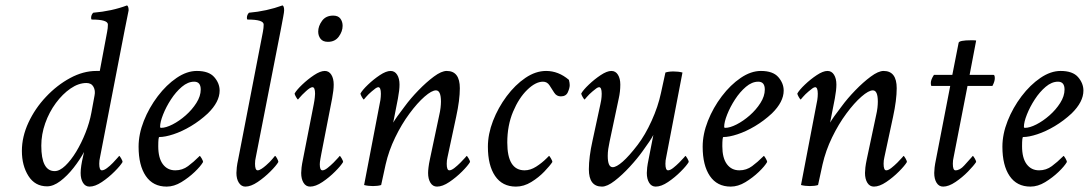

<svg xmlns="http://www.w3.org/2000/svg" viewBox="-20 -689 4055 715"><path d="M313.5 5.9Q297.9 5.9 289.1 -8.3Q280.3 -22.5 280.3 -44.9Q280.3 -56.6 282.7 -72.8Q285.2 -88.9 288.6 -103Q292 -117.2 293 -123Q277.3 -93.8 253.9 -64Q230.5 -34.2 204.6 -14.6Q178.7 4.9 155.3 4.9Q110.4 4.9 85.9 -33.7Q61.5 -72.3 61.5 -127Q61.5 -179.7 85.9 -232.4Q110.4 -285.2 151.4 -328.6Q192.4 -372.1 241.2 -398.4Q290 -424.8 338.9 -424.8H351.6L378.9 -570.3Q381.8 -584 381.8 -597.7Q381.8 -616.2 322.3 -616.2Q319.3 -616.2 319.3 -622.1Q319.3 -633.8 327.1 -641.6Q396.5 -647.5 453.1 -668.9Q459 -665 459 -650.4L444.3 -577.1L352.5 -103.5Q349.6 -91.8 349.6 -79.1Q349.6 -54.7 359.4 -54.7Q367.2 -54.7 378.4 -63Q389.6 -71.3 400.4 -82.5Q411.1 -93.8 417 -100.6L423.8 -108.4Q425.8 -108.4 431.2 -99.1Q436.5 -89.8 436.5 -85.9Q428.7 -72.3 406.7 -50.3Q384.8 -28.3 359.4 -11.2Q334 5.9 313.5 5.9ZM183.6 -51.8Q202.1 -51.8 223.1 -71.8Q244.1 -91.8 263.7 -124Q283.2 -156.2 298.3 -194.3Q313.5 -232.4 320.3 -269.5L332 -333Q335.9 -351.6 328.1 -365.7Q320.3 -379.9 301.8 -379.9Q272.5 -379.9 242.7 -359.4Q212.9 -338.9 188 -305.2Q163.1 -271.5 148.4 -230Q133.8 -188.5 133.8 -146.5Q133.8 -51.8 183.6 -51.8Z M600.6 5.9Q549.8 5.9 522.9 -33.7Q496.1 -73.2 496.1 -142.6Q496.1 -189.5 515.6 -238.8Q535.2 -288.1 567.4 -330.6Q599.6 -373 637.7 -398.9Q675.8 -424.8 712.9 -424.8Q757.8 -424.8 777.8 -401.9Q797.9 -378.9 797.9 -351.6Q797.9 -309.6 753.9 -266.6Q724.6 -239.3 690.9 -219.2Q657.2 -199.2 626 -189Q594.7 -178.7 573.2 -178.7Q569.3 -178.7 569.3 -144.5Q569.3 -100.6 586.4 -77.6Q603.5 -54.7 632.8 -54.7Q659.2 -54.7 680.2 -70.3Q701.2 -85.9 720.7 -105.5L723.6 -108.4Q725.6 -108.4 731 -99.1Q736.3 -89.8 736.3 -85.9Q727.5 -70.3 705.1 -48.8Q682.6 -27.3 655.3 -10.7Q627.9 5.9 600.6 5.9ZM580.1 -212.9Q597.7 -212.9 622.6 -225.6Q647.5 -238.3 671.4 -259.3Q695.3 -280.3 711.4 -305.7Q727.5 -331.1 727.5 -355.5Q727.5 -384.8 703.1 -384.8Q679.7 -384.8 657.2 -365.7Q634.8 -346.7 616.7 -318.8Q598.6 -291 587.4 -262.7Q576.2 -234.4 576.2 -216.8Q576.2 -212.9 580.1 -212.9Z M893.6 5.9Q878.9 5.9 869.6 -8.3Q860.4 -22.5 860.4 -44.9Q860.4 -52.7 861.8 -65.9Q863.3 -79.1 867.2 -96.7L959 -570.3Q961.9 -585 961.9 -597.7Q961.9 -616.2 902.3 -616.2Q899.4 -616.2 899.4 -622.1Q899.4 -633.8 907.2 -641.6Q940.4 -644.5 971.7 -651.4Q1002.9 -658.2 1032.2 -668.9Q1038.1 -666 1038.1 -650.4Q1038.1 -644.5 1034.7 -626.5Q1031.2 -608.4 1025.4 -577.1L932.6 -103.5Q929.7 -91.8 929.7 -79.1Q929.7 -54.7 939.5 -54.7Q945.3 -54.7 953.6 -60.1Q961.9 -65.4 970.7 -73.2Q985.4 -85.9 994.6 -97.2Q1003.9 -108.4 1003.9 -108.4Q1006.8 -108.4 1011.7 -99.1Q1016.6 -89.8 1016.6 -85.9Q1008.8 -72.3 986.8 -50.3Q964.8 -28.3 939.5 -11.2Q914.1 5.9 893.6 5.9Z M1201.2 -533.2Q1182.6 -533.2 1173.8 -544.4Q1165 -555.7 1165 -571.3Q1165 -591.8 1179.2 -611.3Q1193.4 -630.9 1220.7 -630.9Q1239.3 -630.9 1247.6 -619.6Q1255.9 -608.4 1255.9 -592.8Q1255.9 -572.3 1241.7 -552.7Q1227.5 -533.2 1201.2 -533.2ZM1189.5 -424.8Q1205.1 -424.8 1213.9 -410.6Q1222.7 -396.5 1222.7 -374Q1222.7 -353.5 1216.8 -322.3L1176.8 -117.2Q1175.8 -111.3 1173.3 -98.1Q1170.9 -85 1170.9 -77.1Q1170.9 -54.7 1180.7 -54.7Q1188.5 -54.7 1199.7 -63.5Q1210.9 -72.3 1222.2 -83.5Q1233.4 -94.7 1239.3 -101.6L1245.1 -108.4Q1247.1 -108.4 1252.4 -99.1Q1257.8 -89.8 1257.8 -85.9Q1250 -72.3 1228 -50.3Q1206.1 -28.3 1180.7 -11.2Q1155.3 5.9 1134.8 5.9Q1119.1 5.9 1110.4 -8.3Q1101.6 -22.5 1101.6 -44.9Q1101.6 -52.7 1103 -65.4Q1104.5 -78.1 1108.4 -96.7L1148.4 -300.8Q1151.4 -316.4 1152.3 -326.2Q1153.3 -335.9 1153.3 -339.8Q1153.3 -364.3 1143.6 -364.3Q1135.7 -364.3 1119.6 -349.6Q1103.5 -335 1094.7 -324.2L1089.8 -318.4Q1087.9 -318.4 1082.5 -327.6Q1077.1 -336.9 1077.1 -340.8Q1085 -354.5 1105.5 -374Q1126 -393.6 1149.4 -409.2Q1172.9 -424.8 1189.5 -424.8Z M1607.4 5.9Q1591.8 5.9 1583 -8.3Q1574.2 -22.5 1574.2 -44.9Q1574.2 -52.7 1575.7 -65.4Q1577.1 -78.1 1581.1 -96.7L1615.2 -257.8Q1619.1 -274.4 1620.6 -287.6Q1622.1 -300.8 1622.1 -310.5Q1622.1 -352.5 1603.5 -352.5Q1587.9 -352.5 1561 -329.1Q1534.2 -305.7 1504.9 -266.1Q1475.6 -226.6 1451.7 -177.2Q1427.7 -127.9 1416 -76.2L1399.4 0Q1387.7 3.9 1369.1 3.9Q1350.6 3.9 1335.9 0L1393.6 -300.8Q1397.5 -318.4 1397.9 -328.1Q1398.4 -337.9 1398.4 -339.8Q1398.4 -364.3 1388.7 -364.3Q1384.8 -364.3 1378.4 -359.9Q1372.1 -355.5 1364.3 -348.6Q1351.6 -337.9 1343.3 -328.1Q1335 -318.4 1335 -318.4Q1333 -318.4 1327.6 -327.6Q1322.3 -336.9 1322.3 -340.8Q1330.1 -354.5 1350.6 -374Q1371.1 -393.6 1394.5 -409.2Q1418 -424.8 1434.6 -424.8Q1450.2 -424.8 1459 -410.6Q1467.8 -396.5 1467.8 -374Q1467.8 -353.5 1461.9 -322.3L1444.3 -232.4Q1449.2 -241.2 1460 -256.3Q1470.7 -271.5 1487.3 -293Q1508.8 -322.3 1538.1 -352.5Q1567.4 -382.8 1595.7 -403.8Q1624 -424.8 1643.6 -424.8Q1692.4 -424.8 1692.4 -360.4Q1692.4 -338.9 1689 -312Q1685.5 -285.2 1678.7 -253.9L1646.5 -103.5Q1643.6 -91.8 1643.6 -79.1Q1643.6 -54.7 1653.3 -54.7Q1661.1 -54.7 1672.4 -63.5Q1683.6 -72.3 1694.8 -83.5Q1706.1 -94.7 1711.9 -101.6L1717.8 -108.4Q1719.7 -108.4 1725.1 -99.1Q1730.5 -89.8 1730.5 -85.9Q1722.7 -72.3 1700.7 -50.3Q1678.7 -28.3 1653.3 -11.2Q1627.9 5.9 1607.4 5.9Z M1901.4 5.9Q1850.6 5.9 1823.7 -33.7Q1796.9 -73.2 1796.9 -142.6Q1796.9 -189.5 1815.9 -238.8Q1835 -288.1 1866.7 -330.6Q1898.4 -373 1936.5 -398.9Q1974.6 -424.8 2013.7 -424.8Q2059.6 -424.8 2098.6 -391.6Q2101.6 -379.9 2101.6 -372.1Q2101.6 -361.3 2094.7 -345.7Q2087.9 -330.1 2068.4 -330.1Q2052.7 -330.1 2043.9 -343.8Q2035.2 -357.4 2026.4 -371.1Q2017.6 -384.8 2002 -384.8Q1974.6 -384.8 1943.4 -354.5Q1912.1 -324.2 1890.6 -272.9Q1869.1 -221.7 1869.1 -158.2Q1869.1 -54.7 1933.6 -54.7Q1955.1 -54.7 1976.6 -68.4Q1998 -82 2015.6 -99.6L2024.4 -108.4Q2026.4 -108.4 2031.7 -99.1Q2037.1 -89.8 2037.1 -85.9Q2028.3 -72.3 2007.3 -50.3Q1986.3 -28.3 1958.5 -11.2Q1930.7 5.9 1901.4 5.9Z M2221.7 5.9Q2172.9 5.9 2172.9 -58.6Q2172.9 -81.1 2176.3 -107.9Q2179.7 -134.8 2186.5 -165L2215.8 -300.8Q2219.7 -318.4 2220.2 -328.1Q2220.7 -337.9 2220.7 -339.8Q2220.7 -364.3 2210.9 -364.3Q2207 -364.3 2200.7 -359.9Q2194.3 -355.5 2186.5 -348.6Q2173.8 -337.9 2165.5 -328.1Q2157.2 -318.4 2157.2 -318.4Q2155.3 -318.4 2149.9 -327.6Q2144.5 -336.9 2144.5 -340.8Q2152.3 -354.5 2172.9 -374Q2193.4 -393.6 2216.8 -409.2Q2240.2 -424.8 2256.8 -424.8Q2272.5 -424.8 2281.2 -410.6Q2290 -396.5 2290 -374Q2290 -347.7 2284.2 -322.3L2250 -161.1Q2247.1 -147.5 2245.1 -134.3Q2243.2 -121.1 2243.2 -108.4Q2243.2 -66.4 2261.7 -66.4Q2275.4 -66.4 2298.8 -86.9Q2322.3 -107.4 2354.5 -149.4Q2382.8 -186.5 2406.7 -239.3Q2430.7 -292 2441.4 -342.8L2458 -418.9Q2469.7 -422.9 2488.3 -422.9Q2506.8 -422.9 2521.5 -418.9L2460.9 -103.5Q2458 -91.8 2458 -79.1Q2458 -54.7 2467.8 -54.7Q2475.6 -54.7 2486.8 -63.5Q2498 -72.3 2509.3 -83.5Q2520.5 -94.7 2526.4 -101.6L2532.2 -108.4Q2534.2 -108.4 2539.6 -99.1Q2544.9 -89.8 2544.9 -85.9Q2537.1 -72.3 2515.1 -50.3Q2493.2 -28.3 2467.8 -11.2Q2442.4 5.9 2421.9 5.9Q2406.2 5.9 2397.5 -8.3Q2388.7 -22.5 2388.7 -44.9Q2388.7 -52.7 2390.1 -65.4Q2391.6 -78.1 2395.5 -96.7L2413.1 -186.5Q2408.2 -176.8 2398.4 -162.1Q2388.7 -147.5 2373 -126Q2353.5 -98.6 2325.2 -67.9Q2296.9 -37.1 2269 -15.6Q2241.2 5.9 2221.7 5.9Z M2701.2 5.9Q2650.4 5.9 2623.5 -33.7Q2596.7 -73.2 2596.7 -142.6Q2596.7 -189.5 2616.2 -238.8Q2635.7 -288.1 2668 -330.6Q2700.2 -373 2738.3 -398.9Q2776.4 -424.8 2813.5 -424.8Q2858.4 -424.8 2878.4 -401.9Q2898.4 -378.9 2898.4 -351.6Q2898.4 -309.6 2854.5 -266.6Q2825.2 -239.3 2791.5 -219.2Q2757.8 -199.2 2726.6 -189Q2695.3 -178.7 2673.8 -178.7Q2669.9 -178.7 2669.9 -144.5Q2669.9 -100.6 2687 -77.6Q2704.1 -54.7 2733.4 -54.7Q2759.8 -54.7 2780.8 -70.3Q2801.8 -85.9 2821.3 -105.5L2824.2 -108.4Q2826.2 -108.4 2831.5 -99.1Q2836.9 -89.8 2836.9 -85.9Q2828.1 -70.3 2805.7 -48.8Q2783.2 -27.3 2755.9 -10.7Q2728.5 5.9 2701.2 5.9ZM2680.7 -212.9Q2698.2 -212.9 2723.1 -225.6Q2748 -238.3 2772 -259.3Q2795.9 -280.3 2812 -305.7Q2828.1 -331.1 2828.1 -355.5Q2828.1 -384.8 2803.7 -384.8Q2780.3 -384.8 2757.8 -365.7Q2735.4 -346.7 2717.3 -318.8Q2699.2 -291 2688 -262.7Q2676.8 -234.4 2676.8 -216.8Q2676.8 -212.9 2680.7 -212.9Z M3234.4 5.9Q3218.8 5.9 3210 -8.3Q3201.2 -22.5 3201.2 -44.9Q3201.2 -52.7 3202.6 -65.4Q3204.1 -78.1 3208 -96.7L3242.2 -257.8Q3246.1 -274.4 3247.6 -287.6Q3249 -300.8 3249 -310.5Q3249 -352.5 3230.5 -352.5Q3214.8 -352.5 3188 -329.1Q3161.1 -305.7 3131.8 -266.1Q3102.5 -226.6 3078.6 -177.2Q3054.7 -127.9 3043 -76.2L3026.4 0Q3014.6 3.9 2996.1 3.9Q2977.5 3.9 2962.9 0L3020.5 -300.8Q3024.4 -318.4 3024.9 -328.1Q3025.4 -337.9 3025.4 -339.8Q3025.4 -364.3 3015.6 -364.3Q3011.7 -364.3 3005.4 -359.9Q2999 -355.5 2991.2 -348.6Q2978.5 -337.9 2970.2 -328.1Q2961.9 -318.4 2961.9 -318.4Q2960 -318.4 2954.6 -327.6Q2949.2 -336.9 2949.2 -340.8Q2957 -354.5 2977.5 -374Q2998 -393.6 3021.5 -409.2Q3044.9 -424.8 3061.5 -424.8Q3077.1 -424.8 3085.9 -410.6Q3094.7 -396.5 3094.7 -374Q3094.7 -353.5 3088.9 -322.3L3071.3 -232.4Q3076.2 -241.2 3086.9 -256.3Q3097.7 -271.5 3114.3 -293Q3135.7 -322.3 3165 -352.5Q3194.3 -382.8 3222.7 -403.8Q3251 -424.8 3270.5 -424.8Q3319.3 -424.8 3319.3 -360.4Q3319.3 -338.9 3315.9 -312Q3312.5 -285.2 3305.7 -253.9L3273.4 -103.5Q3270.5 -91.8 3270.5 -79.1Q3270.5 -54.7 3280.3 -54.7Q3288.1 -54.7 3299.3 -63.5Q3310.5 -72.3 3321.8 -83.5Q3333 -94.7 3338.9 -101.6L3344.7 -108.4Q3346.7 -108.4 3352.1 -99.1Q3357.4 -89.8 3357.4 -85.9Q3349.6 -72.3 3327.6 -50.3Q3305.7 -28.3 3280.3 -11.2Q3254.9 5.9 3234.4 5.9Z M3492.2 5.9Q3476.6 5.9 3467.8 -8.3Q3459 -22.5 3459 -44.9Q3459 -52.7 3460.4 -65.4Q3461.9 -78.1 3465.8 -96.7L3518.6 -369.1H3449.2Q3446.3 -369.1 3446.3 -379.9Q3446.3 -392.6 3458 -410.2H3526.4L3549.8 -529.3Q3550.8 -539.1 3597.7 -539.1Q3611.3 -539.1 3615.2 -538.1L3590.8 -410.2H3679.7Q3684.6 -410.2 3684.6 -397.5Q3684.6 -385.7 3675.8 -369.1H3583L3531.2 -103.5Q3528.3 -91.8 3528.3 -79.1Q3528.3 -54.7 3538.1 -54.7Q3554.7 -54.7 3570.8 -72.8Q3586.9 -90.8 3596.7 -101.6L3602.5 -108.4Q3604.5 -108.4 3609.9 -99.1Q3615.2 -89.8 3615.2 -85.9Q3606.4 -72.3 3585 -50.3Q3563.5 -28.3 3538.1 -11.2Q3512.7 5.9 3492.2 5.9Z M3817.4 5.9Q3766.6 5.9 3739.7 -33.7Q3712.9 -73.2 3712.9 -142.6Q3712.9 -189.5 3732.4 -238.8Q3752 -288.1 3784.2 -330.6Q3816.4 -373 3854.5 -398.9Q3892.6 -424.8 3929.7 -424.8Q3974.6 -424.8 3994.6 -401.9Q4014.6 -378.9 4014.6 -351.6Q4014.6 -309.6 3970.7 -266.6Q3941.4 -239.3 3907.7 -219.2Q3874 -199.2 3842.8 -189Q3811.5 -178.7 3790 -178.7Q3786.1 -178.7 3786.1 -144.5Q3786.1 -100.6 3803.2 -77.6Q3820.3 -54.7 3849.6 -54.7Q3876 -54.7 3897 -70.3Q3918 -85.9 3937.5 -105.5L3940.4 -108.4Q3942.4 -108.4 3947.8 -99.1Q3953.1 -89.8 3953.1 -85.9Q3944.3 -70.3 3921.9 -48.8Q3899.4 -27.3 3872.1 -10.7Q3844.7 5.9 3817.4 5.9ZM3796.9 -212.9Q3814.5 -212.9 3839.4 -225.6Q3864.3 -238.3 3888.2 -259.3Q3912.1 -280.3 3928.2 -305.7Q3944.3 -331.1 3944.3 -355.5Q3944.3 -384.8 3919.9 -384.8Q3896.5 -384.8 3874 -365.7Q3851.6 -346.7 3833.5 -318.8Q3815.4 -291 3804.2 -262.7Q3793 -234.4 3793 -216.8Q3793 -212.9 3796.9 -212.9Z"/></svg>

Font: Crimson Text
Style: Italic
Weight: 400
Italic angle: -11°
Designer: Sebastian Kosch
Foundry: Sebastian Kosch
Version: Version 1.100; ttfautohint (v1.8.4)